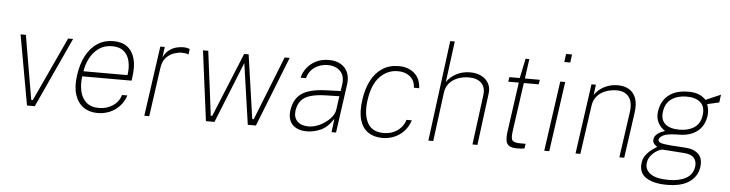

<svg xmlns="http://www.w3.org/2000/svg" viewBox="-51 -992 5365 1412"><g transform="rotate(5 2631.0 -286.0)"><path d="M163 0 70.5 -517H109.5L190.5 -44H202.5L421.5 -517H458L220.5 0Z M686 10Q623 10 579.5 -20.8Q536 -51.5 517.2 -110.5Q498.5 -169.5 510.5 -254Q522.5 -339.5 555.5 -400.8Q588.5 -462 639.2 -494.5Q690 -527 756 -527Q818 -527 857.8 -497.5Q897.5 -468 913 -412.2Q928.5 -356.5 917 -277L913.5 -249H549Q541 -190.5 552 -140.2Q563 -90 597 -59Q631 -28 691.5 -28Q748.5 -28 793 -57.5Q837.5 -87 853 -138H892Q875.5 -88 843.2 -55Q811 -22 770 -6Q729 10 686 10ZM555 -287H880Q888.5 -344.5 877.8 -390.2Q867 -436 835.5 -462.5Q804 -489 750 -489Q691 -489 650 -458.8Q609 -428.5 585.2 -382Q561.5 -335.5 555 -287Z M1029 0 1102 -517H1135L1124.5 -440Q1142 -475 1166.8 -493.8Q1191.5 -512.5 1218.5 -519.8Q1245.5 -527 1268.5 -527Q1283 -527 1297 -524.8Q1311 -522.5 1319 -517L1313.5 -477Q1304.5 -482 1288.5 -484Q1272.5 -486 1262.5 -486Q1240 -486 1208.2 -476Q1176.5 -466 1150 -438.8Q1123.5 -411.5 1116 -360L1065.5 0Z M1484 0 1417 -517H1456L1516 -43H1527L1721 -517H1754L1822 -45H1833L2020 -517H2057L1853 0H1793L1728 -450L1547 0Z M2229 10Q2182 10 2150 -7.2Q2118 -24.5 2104 -56.2Q2090 -88 2095.5 -132Q2107.5 -219 2165 -258.8Q2222.5 -298.5 2341.5 -303L2451.5 -307L2459 -357Q2467.5 -419.5 2434 -454.2Q2400.5 -489 2339.5 -489Q2288 -489 2246 -460.8Q2204 -432.5 2189 -379H2150Q2157.5 -415.5 2182.8 -449.5Q2208 -483.5 2249.5 -505.2Q2291 -527 2346.5 -527Q2397 -527 2433 -506.5Q2469 -486 2485.5 -448.2Q2502 -410.5 2494.5 -358L2444.5 0H2411.5L2423.5 -100Q2383 -35.5 2332 -12.8Q2281 10 2229 10ZM2239.5 -27Q2269 -27 2301 -38.8Q2333 -50.5 2361.2 -70.8Q2389.5 -91 2408.8 -116Q2428 -141 2431.5 -167L2445.5 -268L2354 -266Q2278 -264.5 2232 -250.5Q2186 -236.5 2163.2 -208.2Q2140.5 -180 2133.5 -135Q2127 -84 2156 -55.5Q2185 -27 2239.5 -27Z M2787.5 10Q2725 10 2682 -18.8Q2639 -47.5 2621.2 -106.8Q2603.5 -166 2616 -257Q2627.5 -338 2658.5 -398.8Q2689.5 -459.5 2740.8 -493.2Q2792 -527 2863 -527Q2906.5 -527 2942.2 -510.8Q2978 -494.5 3000.5 -461.5Q3023 -428.5 3025.5 -378H2986Q2985.5 -412 2969.2 -437Q2953 -462 2924.5 -475.5Q2896 -489 2858 -489Q2782.5 -489 2726.8 -432.2Q2671 -375.5 2654.5 -257Q2640 -154 2673.2 -90.5Q2706.5 -27 2793 -27Q2831 -27 2863.5 -40.5Q2896 -54 2919.2 -79Q2942.5 -104 2952.5 -138H2992Q2975.5 -88 2943.8 -55Q2912 -22 2871.5 -6Q2831 10 2787.5 10Z M3126 0 3222.5 -743H3256L3216.5 -440Q3240 -477 3285.5 -502Q3331 -527 3389.5 -527Q3437 -527 3472.5 -508.8Q3508 -490.5 3525.8 -458Q3543.5 -425.5 3537.5 -383L3488 0H3451.5L3499.5 -368Q3507 -425 3475.8 -457Q3444.5 -489 3383.5 -489Q3341 -489 3303.2 -475Q3265.5 -461 3240 -432.5Q3214.5 -404 3209 -360L3162 0Z M3777.5 0Q3741.5 0 3722.8 -11.8Q3704 -23.5 3699.2 -49Q3694.5 -74.5 3700 -116L3751.5 -483H3673.5L3679 -517H3755.5L3786 -662H3813.5L3793.5 -517H3903.5L3898.5 -483H3788.5L3737.5 -121Q3730 -67 3744.5 -53Q3759 -39 3800.5 -39H3840.5L3835.5 -5Q3827 -2 3811 -1Q3795 0 3777.5 0Z M3981.5 0 4054.5 -517H4091L4018.5 0ZM4071.5 -663 4079.5 -723H4123.5L4115.5 -663Z M4212.5 0 4285 -517H4317.5L4308 -440Q4323.5 -464.5 4349 -484.2Q4374.5 -504 4407.8 -515.5Q4441 -527 4479.5 -527Q4527.5 -527 4562.2 -506.5Q4597 -486 4612.8 -443.5Q4628.5 -401 4619 -335L4572 0H4536L4583.5 -335Q4594.5 -410 4564.8 -449.5Q4535 -489 4475 -489Q4432.5 -489 4394.5 -475Q4356.5 -461 4330.8 -432.5Q4305 -404 4299 -360L4248 0Z M4900 171Q4802.5 171 4747.8 135.5Q4693 100 4702.5 26Q4706.5 -3.5 4720.5 -25Q4734.5 -46.5 4752.2 -61.8Q4770 -77 4785.2 -86.5Q4800.5 -96 4806.5 -101Q4798.5 -107 4790.2 -113.5Q4782 -120 4777 -129.8Q4772 -139.5 4774 -155Q4776.5 -176 4797 -193.5Q4817.5 -211 4854 -222Q4819.5 -244 4801.5 -279Q4783.5 -314 4789.5 -360Q4796 -409.5 4821.2 -446.8Q4846.5 -484 4891.2 -504.5Q4936 -525 5001 -525Q5045.5 -525 5075.8 -513Q5106 -501 5130.5 -476Q5135.5 -478.5 5151 -485.2Q5166.5 -492 5185.5 -500.2Q5204.5 -508.5 5220.2 -515.2Q5236 -522 5240.5 -524L5233 -466L5145 -446Q5161 -406.5 5155.5 -360Q5149.5 -313.5 5125 -278.2Q5100.5 -243 5057.5 -223.5Q5014.5 -204 4952.5 -204Q4950 -204 4947.5 -204Q4945 -204 4942.5 -204Q4870.5 -202.5 4842.5 -187.5Q4814.5 -172.5 4812 -156Q4810 -139.5 4829.8 -132Q4849.5 -124.5 4906.5 -120Q4927 -118.5 4953.8 -117Q4980.5 -115.5 5014 -113Q5076 -109.5 5110 -76.8Q5144 -44 5135.5 19Q5126.5 87 5068.5 129Q5010.5 171 4900 171ZM4913 134Q4989.5 134 5039.8 105.8Q5090 77.5 5097.5 19Q5102.5 -19.5 5081 -44.5Q5059.5 -69.5 5007.5 -73L4850 -84Q4836 -85 4811.5 -71.8Q4787 -58.5 4766 -34.2Q4745 -10 4740.5 22Q4734 72 4776 103Q4818 134 4913 134ZM4958.5 -241Q5024 -241 5067.8 -270.5Q5111.5 -300 5119.5 -362Q5128 -426.5 5092 -457.2Q5056 -488 4990.5 -488Q4924 -488 4879.2 -457Q4834.5 -426 4826 -362Q4818 -303 4852.5 -272Q4887 -241 4958.5 -241Z"/></g></svg>

Font: Public Sans Thin
Style: Italic
Weight: 100
Italic angle: -8°
Designer: The Public Sans project authors (U.S. Web Design System). Libre Franklin designed by Pablo Impallari and Rodrigo Fuenzal
Version: Version 2.000